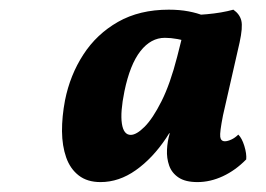

<svg xmlns="http://www.w3.org/2000/svg" viewBox="-20 -737 549 397"><path d="M462.5 -717Q475.7 -707.8 479 -694.3Q482.3 -680.7 475.4 -649.1L441.1 -498.5Q434.1 -463 435.4 -454Q436.6 -444.9 445.1 -444.9Q450.5 -444.9 458.2 -448.4Q465.8 -451.8 472.7 -458.7Q480.2 -451.5 485.2 -435.3Q490.2 -419 489.1 -407.4Q467 -384.8 440.8 -372.6Q414.7 -360.5 388.3 -360.5Q363.4 -360.5 349.3 -369.9Q335.2 -379.3 329.8 -394.6Q324.4 -410 325.3 -427.4Q326.1 -444.8 331 -461.4H325L374.8 -643.7L345 -705.3Q376.4 -704.8 407.7 -707.6Q438.9 -710.4 462.5 -717ZM401.5 -704.4 369.1 -649.4Q360.2 -653.9 346.7 -656.3Q333.3 -658.8 320.9 -658.8Q292 -658.8 270.4 -631.3Q248.8 -603.8 237.3 -548.3Q228.5 -505.1 232 -481.6Q235.5 -458.1 250.3 -458.1Q262.2 -458.1 279 -474.9Q295.9 -491.8 313.9 -527.6Q331.9 -563.3 346.3 -619.5L361.2 -678.5L407.6 -672.5L366.7 -545.6Q351.6 -493.6 323.6 -451.6Q295.6 -409.7 260.8 -385.1Q226.1 -360.5 187.8 -360.5Q160.4 -360.5 142.8 -374.2Q125.1 -387.9 116.8 -411.6Q108.5 -435.3 108.2 -465.6Q108 -495.8 114.4 -529.5Q124.8 -581.7 152.3 -624.1Q179.7 -666.5 224.1 -691.8Q268.4 -717 329 -717Q351.4 -717 369.8 -713.5Q388.2 -710 401.5 -704.4Z"/></svg>

Font: Vollkorn
Style: Italic
Weight: 400
Italic angle: -11°
Designer: Friedrich Althausen
Foundry: Friedrich Althausen
Version: Version 5.001